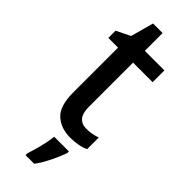

<svg xmlns="http://www.w3.org/2000/svg" viewBox="-289 -681 923 923"><g transform="rotate(45 172.5 -219.5)"><path d="M252 -75Q270 -75 289 -78.5Q308 -82 323 -88V-9Q306 0 280 5Q254 10 226 10Q163 10 123 -26Q83 -62 83 -154V-459H17V-508L88 -543L120 -660H185V-539H318V-459H185V-157Q185 -75 252 -75ZM269 71Q259 102 238 145Q217 188 193 221H134V209Q140 191 147.5 164.5Q155 138 161 110Q167 82 169 61H269Z"/></g></svg>

Font: Noto Sans Gurmukhi UI SemiCondensed Medium
Style: Regular
Weight: 500
Width: 4
Designer: Jelle Bosma - Monotype Design Team
Foundry: Monotype Imaging Inc.
Version: Version 2.004; ttfautohint (v1.8.4.7-5d5b)